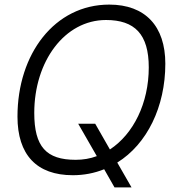

<svg xmlns="http://www.w3.org/2000/svg" viewBox="-20 -746 757 835"><path d="M297 16C345 16 391 7 433 -10L478 69H552L490 -39C619 -119 699 -281 699 -469C699 -632 612 -726 455 -726C218 -726 56 -512 56 -239C56 -73 139 16 297 16ZM309 -51C181 -51 129 -108 129 -255C129 -479 261 -659 441 -659C566 -659 627 -597 627 -453C627 -297 560 -163 458 -96L394 -208H320L401 -67C372 -56 341 -51 309 -51Z"/></svg>

Font: Geist Light
Style: Italic
Weight: 300
Italic angle: -12°
Designer: Basement.studio, Andrés Briganti, Mateo Zaragoza
Foundry: Basement.studio, Vercel, Andrés Briganti, Guido Ferreyra, Mateo Zaragoza
Version: Version 1.500